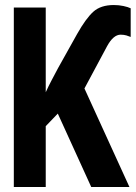

<svg xmlns="http://www.w3.org/2000/svg" viewBox="-20 -744 540 764"><path d="M162 0V-242L210 -292L343 0H495L316 -392L406 -560Q431 -606 460 -606Q473 -606 483 -603Q493 -600 500 -597V-711Q490 -716 471.5 -720Q453 -724 433 -724Q381 -724 351.5 -697.5Q322 -671 287 -609L211 -473Q195 -443 184 -422Q173 -401 162 -377V-714H35V0Z"/></svg>

Font: Noto Sans Mono UI Condensed
Style: Bold
Weight: 700
Width: 3
Designer: Monotype Design team
Foundry: Monotype Imaging Inc.
Version: 1.000